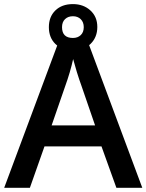

<svg xmlns="http://www.w3.org/2000/svg" viewBox="-20 -899 701 919"><path d="M661.1 0H537.1L465.8 -198.2H192.9L123 0H0L267.1 -716.8H394ZM227.1 -298.8H435.1L368.2 -493.2Q360.8 -512.7 347.7 -554.7Q335 -596.7 330.1 -616.2Q316.4 -553.7 291.5 -484.9ZM445.8 -770Q445.8 -720.7 413.6 -689Q381.8 -658.2 329.1 -658.2Q276.9 -658.2 245.1 -688.5Q213.9 -719.2 213.9 -769Q213.9 -818.4 244.6 -848.6Q275.9 -879.4 329.1 -879.4Q379.4 -879.4 412.6 -849.1Q445.8 -818.8 445.8 -770ZM380.9 -769Q380.9 -793 366.5 -807.1Q352.1 -821.3 329.1 -821.3Q305.7 -821.3 291.3 -807.4Q276.9 -793.5 276.9 -769Q276.9 -717.3 329.1 -717.3Q352.1 -717.3 366.5 -731Q380.9 -744.6 380.9 -769Z"/></svg>

Font: Open Sans
Style: SemiBold
Weight: 600
Foundry: Ascender Corporation
Version: Version 1.10